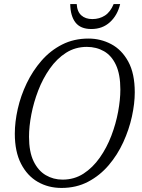

<svg xmlns="http://www.w3.org/2000/svg" viewBox="-20 -915 702 946"><path d="M283 11Q218 11 166 -19Q114 -49 83.5 -108.5Q53 -168 53 -256Q53 -314 67.5 -378.5Q82 -443 111.5 -504.5Q141 -566 184.5 -616Q228 -666 286 -695.5Q344 -725 416 -725Q476 -725 528 -697.5Q580 -670 612 -611.5Q644 -553 644 -460Q644 -405 630 -341Q616 -277 587.5 -214.5Q559 -152 515.5 -101Q472 -50 414 -19.5Q356 11 283 11ZM288 -30Q346 -30 391.5 -59.5Q437 -89 471.5 -138Q506 -187 528.5 -246Q551 -305 562 -364.5Q573 -424 573 -474Q573 -548 551.5 -594.5Q530 -641 492.5 -662.5Q455 -684 408 -684Q351 -684 305.5 -655Q260 -626 225.5 -577Q191 -528 168.5 -469.5Q146 -411 134.5 -351.5Q123 -292 123 -241Q123 -167 145.5 -120.5Q168 -74 205.5 -52Q243 -30 288 -30ZM430 -772Q377 -772 352 -804Q327 -836 326 -895H358Q360 -858 380.5 -839.5Q401 -821 435 -821Q470 -821 497 -838.5Q524 -856 540 -895H572Q559 -840 522 -806Q485 -772 430 -772Z"/></svg>

Font: Noto Serif SemiCondensed Light
Style: Italic
Weight: 300
Width: 4
Italic angle: -12°
Designer: Monotype Design Team
Foundry: Monotype Imaging Inc.
Version: Version 2.013; ttfautohint (v1.8.4.7-5d5b)